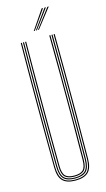

<svg xmlns="http://www.w3.org/2000/svg" viewBox="-144 -1000 581 1052"><g transform="rotate(-15 147.0 -474.0)"><path d="M147 5.5Q97.8 5.5 74.8 -17.1Q51.8 -39.8 51.2 -93.5Q50.2 -188.8 49.9 -278Q49.5 -367.2 49.5 -453.6Q49.5 -540 49.9 -626Q50.2 -712 51 -800H57Q56.2 -720.5 55.9 -627.8Q55.5 -535 55.5 -439.6Q55.5 -344.2 55.9 -255.5Q56.2 -166.8 57 -95.2Q57.8 -44.2 78.4 -22.2Q99 -0.2 147 -0.2Q195.2 -0.2 216 -22.2Q236.8 -44.2 237 -95.2Q237.8 -166 238.2 -251.2Q238.8 -336.5 238.8 -429.8Q238.8 -523 238.4 -617.4Q238 -711.8 237 -800H243.2Q244.2 -688.5 244.6 -574Q245 -459.5 244.8 -340Q244.5 -220.5 243 -93.5Q242.5 -39.5 219.4 -17Q196.2 5.5 147 5.5ZM147 -5.8Q103.2 -5.8 83.5 -25.5Q63.8 -45.2 63.2 -94.8Q62.5 -168.2 62 -254.1Q61.5 -340 61.5 -432.4Q61.5 -524.8 62 -618.2Q62.5 -711.8 63.2 -800H69.2Q68.5 -720 68.1 -627.8Q67.8 -535.5 67.8 -440.8Q67.8 -346 68.1 -257.1Q68.5 -168.2 69.2 -94.5Q69.8 -47.5 88.2 -29.5Q106.8 -11.5 147 -11.5Q187.5 -11.5 206 -29.4Q224.5 -47.2 224.8 -94.5Q225.5 -167.5 226 -253.4Q226.5 -339.2 226.5 -431.9Q226.5 -524.5 226 -618.1Q225.5 -711.8 224.8 -800H231Q231.8 -719.8 232.1 -627.5Q232.5 -535.2 232.5 -440.8Q232.5 -346.2 232.1 -257.4Q231.8 -168.5 231 -94.8Q230.8 -45.5 211 -25.6Q191.2 -5.8 147 -5.8ZM147 -17Q110 -17 93 -33.2Q76 -49.5 75.5 -94.2Q74.5 -189 74.1 -307.8Q73.8 -426.5 74 -553.6Q74.2 -680.8 75.5 -800H81.5Q80.8 -718.5 80.4 -628.4Q80 -538.2 80 -445.8Q80 -353.2 80.4 -263.8Q80.8 -174.2 81.5 -94Q82 -52.5 97.2 -37.6Q112.5 -22.8 147 -22.8Q181.8 -22.8 197 -37.6Q212.2 -52.5 212.5 -94Q213.8 -202.5 214.1 -320.5Q214.5 -438.5 214.1 -560Q213.8 -681.5 212.5 -800H218.8Q219.5 -720.5 219.9 -628Q220.2 -535.5 220.2 -440.1Q220.2 -344.8 219.9 -255.8Q219.5 -166.8 218.8 -94.2Q218.5 -49.2 201.2 -33.1Q184 -17 147 -17ZM136.5 -845 210.5 -954H218.5L142.5 -845ZM160.2 -845 243 -954H251L166.2 -845ZM148.5 -845 226.8 -954H234.8L154.5 -845Z"/></g></svg>

Font: Big Shoulders Inline Display Thin ExtraLight
Style: Regular
Weight: 250
Version: Version 2.002